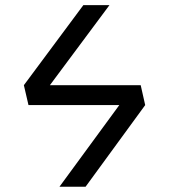

<svg xmlns="http://www.w3.org/2000/svg" viewBox="-20 -708 640 728"><path d="M205.5 0 456.5 -342.5 530.5 -309.5 304.5 0ZM88 -309.5 70.5 -385H513.5L530.5 -309.5ZM145 -352.5 70.5 -385 296 -688.5H395Z"/></svg>

Font: Fast_Mono
Style: Regular
Weight: 400
Monospace: yes
Designer: Carrois Corporate, Edenspiekermann AG, Nikita Prokopov
Foundry: Carrois Corporate, Edenspiekermann AG, Nikita Prokopov
Version: Version 5.002